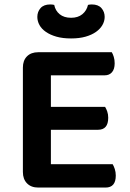

<svg xmlns="http://www.w3.org/2000/svg" viewBox="-20 -842 585 864"><path d="M152 2Q120 2 101.5 -17Q83 -36 83 -68V-538Q83 -570 101.5 -588.5Q120 -607 152 -607H483Q488 -599 492 -586Q496 -573 496 -557Q496 -531 484 -517Q472 -503 451 -503H209V-361H453Q458 -353 462.5 -340.5Q467 -328 467 -312Q467 -258 421 -258H209V-103H487Q492 -95 496.5 -81.5Q501 -68 501 -52Q501 2 455 2ZM300 -762Q331 -762 350.5 -778Q370 -794 376 -820Q381 -821 384.5 -821.5Q388 -822 393 -822Q422 -822 436.5 -805.5Q451 -789 451 -766Q451 -747 441 -729.5Q431 -712 412 -698.5Q393 -685 365 -677Q337 -669 300 -669Q262 -669 234 -677Q206 -685 186.5 -698.5Q167 -712 157.5 -729.5Q148 -747 148 -766Q148 -789 162.5 -805.5Q177 -822 206 -822Q211 -822 215 -821.5Q219 -821 224 -820Q229 -794 248.5 -778Q268 -762 300 -762Z"/></svg>

Font: Baloo Paaji 2 SemiBold
Style: Regular
Weight: 600
Designer: Shuchita Grover, Noopur Datye and Ek Type
Foundry: Ek Type
Version: Version 1.640;hotconv 1.0.111;makeotfexe 2.5.65597; ttfautoh